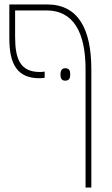

<svg xmlns="http://www.w3.org/2000/svg" viewBox="-20 -604 503 864"><path d="M157 -252C168 -252 175 -253 181 -254V-282C175 -281 170 -280 160 -280C71 -280 48 -338 48 -439V-557H190C309 -557 365 -460 365 -293V240H391V-292C391 -475 331 -584 192 -584H22V-430C22 -314 59 -252 157 -252ZM252 -269C252 -254 256 -241 273 -241C293 -241 296 -254 296 -269C296 -284 293 -297 273 -297C257 -297 252 -284 252 -269Z"/></svg>

Font: Noto Sans Hebrew Condensed Thin
Style: Regular
Weight: 100
Width: 3
Designer: Monotype Design Team
Foundry: Monotype Imaging Inc.
Version: Version 2.004